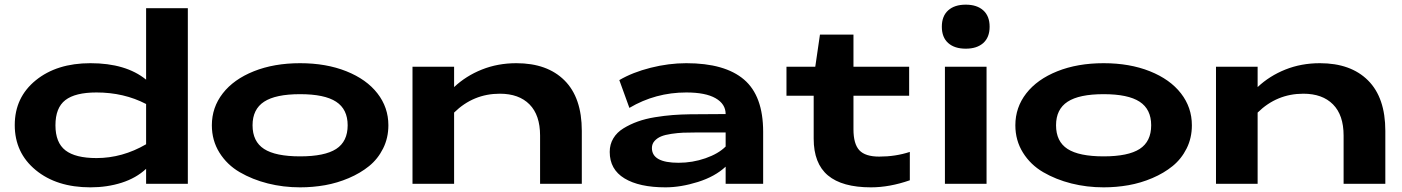

<svg xmlns="http://www.w3.org/2000/svg" viewBox="-20 -785 5986 820"><path d="M782.2 0H604V-64Q561.5 -24.4 499.5 -4.6Q437.5 15.1 366.2 15.1Q222.2 15.1 132.6 -58.6Q43 -132.3 43 -251Q43 -369.1 132.8 -442.1Q222.7 -515.1 366.2 -515.1Q517.6 -515.1 604 -444.8V-750H782.2ZM216.8 -250Q216.8 -175.8 259.5 -142.8Q302.2 -109.9 392.1 -109.9Q502.4 -109.9 604 -168.9V-340.8Q509.3 -390.1 392.1 -390.1Q301.3 -390.1 259 -357.4Q216.8 -324.7 216.8 -250Z M1638.7 -250Q1638.7 -195.8 1616.2 -150.9Q1593.8 -106 1556.4 -75.7Q1519 -45.4 1469.7 -24.4Q1420.4 -3.4 1368.2 5.9Q1315.9 15.1 1261.7 15.1Q1189.9 15.1 1124 -1.5Q1058.1 -18.1 1003.9 -49.6Q949.7 -81.1 917.2 -133.1Q884.8 -185.1 884.8 -250Q884.8 -326.2 931.4 -386.2Q978 -446.3 1064.2 -480.7Q1150.4 -515.1 1261.7 -515.1Q1373 -515.1 1459.2 -480.7Q1545.4 -446.3 1592 -386.2Q1638.7 -326.2 1638.7 -250ZM1058.6 -250Q1058.6 -180.7 1107.7 -148.9Q1156.7 -117.2 1261.7 -117.2Q1366.7 -117.2 1415.8 -148.9Q1464.8 -180.7 1464.8 -250Q1464.8 -318.4 1415.5 -350.6Q1366.2 -382.8 1261.7 -382.8Q1157.2 -382.8 1107.9 -350.6Q1058.6 -318.4 1058.6 -250Z M1741.7 -500H1919.4V-413.1Q1970.2 -460.9 2038.1 -488Q2106 -515.1 2185.5 -515.1Q2317.4 -515.1 2391.1 -441.4Q2464.8 -367.7 2464.8 -226.1V0H2286.6V-206.1Q2286.6 -293.5 2241.5 -339.1Q2196.3 -384.8 2114.7 -384.8Q2001.5 -384.8 1919.4 -304.2V0H1741.7Z M2951.2 -219.2Q2919.9 -219.2 2897.2 -218.3Q2874.5 -217.3 2847.7 -213.4Q2820.8 -209.5 2804 -202.6Q2787.1 -195.8 2775.6 -183.1Q2764.2 -170.4 2764.2 -152.8Q2764.2 -89.8 2877.9 -89.8Q2937.5 -89.8 2992.9 -109.1Q3048.3 -128.4 3079.1 -159.2V-219.2ZM2584 -136.2Q2584 -168.5 2599.4 -194.1Q2614.7 -219.7 2642.6 -236.8Q2670.4 -253.9 2703.6 -265.9Q2736.8 -277.8 2777.3 -284.4Q2817.9 -291 2853.5 -293.7Q2889.2 -296.4 2927.2 -296.9L3079.1 -297.9Q3079.1 -340.8 3036.1 -365.5Q2993.2 -390.1 2911.1 -390.1Q2779.3 -390.1 2668 -324.2L2625 -442.9Q2681.6 -476.1 2758.8 -495.6Q2835.9 -515.1 2911.1 -515.1Q3075.7 -515.1 3157.5 -445.3Q3239.3 -375.5 3239.3 -222.2V0H3079.1V-73.2Q3033.7 -30.8 2960.4 -7.8Q2887.2 15.1 2822.3 15.1Q2710 15.1 2647 -23.2Q2584 -61.5 2584 -136.2Z M3865.7 -15.1Q3779.3 15.1 3699.7 15.1Q3576.7 15.1 3515.9 -35.9Q3455.1 -86.9 3455.1 -192.9V-376H3338.9V-500H3461.9L3481.9 -637.2H3625V-500H3862.8V-376H3625V-232.9Q3625 -170.4 3650.1 -143.3Q3675.3 -116.2 3734.9 -116.2Q3804.7 -116.2 3865.7 -136.2Z M4015.6 -500H4193.4V0H4015.6ZM4029.5 -740.7Q4002.4 -716.3 4002.4 -670.9Q4002.4 -625.5 4029.5 -601.3Q4056.6 -577.1 4104.5 -577.1Q4152.3 -577.1 4179.4 -601.3Q4206.5 -625.5 4206.5 -670.9Q4206.5 -716.3 4179.4 -740.7Q4152.3 -765.1 4104.5 -765.1Q4056.6 -765.1 4029.5 -740.7Z M5070.3 -250Q5070.3 -195.8 5047.9 -150.9Q5025.4 -106 4988 -75.7Q4950.7 -45.4 4901.4 -24.4Q4852.1 -3.4 4799.8 5.9Q4747.6 15.1 4693.4 15.1Q4621.6 15.1 4555.7 -1.5Q4489.7 -18.1 4435.5 -49.6Q4381.3 -81.1 4348.9 -133.1Q4316.4 -185.1 4316.4 -250Q4316.4 -326.2 4363 -386.2Q4409.7 -446.3 4495.8 -480.7Q4582 -515.1 4693.4 -515.1Q4804.7 -515.1 4890.9 -480.7Q4977.1 -446.3 5023.7 -386.2Q5070.3 -326.2 5070.3 -250ZM4490.2 -250Q4490.2 -180.7 4539.3 -148.9Q4588.4 -117.2 4693.4 -117.2Q4798.3 -117.2 4847.4 -148.9Q4896.5 -180.7 4896.5 -250Q4896.5 -318.4 4847.2 -350.6Q4797.9 -382.8 4693.4 -382.8Q4588.9 -382.8 4539.6 -350.6Q4490.2 -318.4 4490.2 -250Z M5173.3 -500H5351.1V-413.1Q5401.9 -460.9 5469.7 -488Q5537.6 -515.1 5617.2 -515.1Q5749 -515.1 5822.8 -441.4Q5896.5 -367.7 5896.5 -226.1V0H5718.3V-206.1Q5718.3 -293.5 5673.1 -339.1Q5627.9 -384.8 5546.4 -384.8Q5433.1 -384.8 5351.1 -304.2V0H5173.3Z"/></svg>

Font: Messapia Bold
Style: Regular
Weight: 400
Designer: Luca Marsano
Foundry: Collletttivo
Version: Version 1.000;FEAKit 1.0